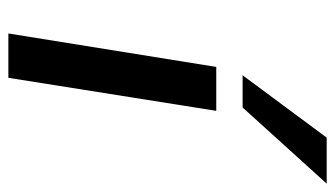

<svg xmlns="http://www.w3.org/2000/svg" viewBox="-191 -610 801 459"><g transform="rotate(90 209.5 -380.5)"><path d="M60 0 140 -497H245L166 0ZM160 -560 309 -761H419L237 -560Z"/></g></svg>

Font: Nunito Sans 7pt SemiExpanded Medium
Style: Italic
Weight: 500
Width: 6
Italic angle: -9°
Designer: Vernon Adams
Foundry: Vernon Adams
Version: Version 3.101;gftools[0.9.27]